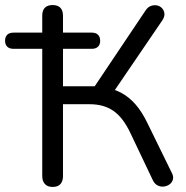

<svg xmlns="http://www.w3.org/2000/svg" viewBox="-39 -732 737 759"><path d="M169 7Q149 7 138.5 -4.5Q128 -16 128 -36V-539H15Q-2 -539 -10.5 -547.5Q-19 -556 -19 -571Q-19 -586 -10.5 -594.5Q-2 -603 15 -603H139L128 -571V-670Q128 -691 138.5 -701.5Q149 -712 169 -712Q189 -712 199.5 -701.5Q210 -691 210 -670V-571L199 -603H324Q340 -603 348.5 -594.5Q357 -586 357 -571Q357 -556 348.5 -547.5Q340 -539 324 -539H210V-391H349L322 -371L536 -690Q545 -704 557.5 -708.5Q570 -713 582 -710.5Q594 -708 602 -699Q610 -690 611 -678Q612 -666 603 -652L402 -357L366 -388Q406 -383 438.5 -366Q471 -349 497 -319Q523 -289 544 -245L639 -51Q648 -35 644.5 -22.5Q641 -10 631 -3Q621 4 608.5 5.5Q596 7 584 1Q572 -5 565 -20L476 -207Q447 -268 409 -294Q371 -320 316 -320H210V-36Q210 -16 200 -4.5Q190 7 169 7Z"/></svg>

Font: Nunito
Style: Regular
Weight: 400
Designer: Vernon Adams
Foundry: Vernon Adams
Version: Version 3.602